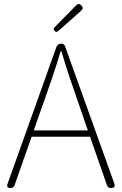

<svg xmlns="http://www.w3.org/2000/svg" viewBox="-20 -946 614 966"><path d="M332 -842 388 -892C398 -900 398 -909 390 -918C381 -928 372 -928 363 -919L311 -866L254 -808C249 -803 249 -797 254 -791C259 -785 266 -784 272 -789ZM433 -363 307 -714C305 -721 298 -726 290 -726H287C276 -726 268 -720 264 -710L18 -21C13 -7 18 0 33 0C42 0 50 -4 53 -13L139 -258H286H433L518 -15C521 -5 528 0 539 0C555 0 560 -8 555 -23ZM175 -362 201 -435C232 -523 258 -597 285 -688H289C316 -597 341 -523 372 -435L422 -290H286H150Z"/></svg>

Font: GenSenRounded2 TW EL
Style: Regular
Weight: 250
Version: Version 2.100;PS 2.1;hotconv 16.6.51;makeotf.lib2.5.65220 DE